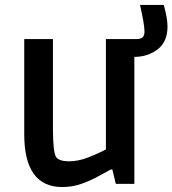

<svg xmlns="http://www.w3.org/2000/svg" viewBox="-20 -743 697 776"><path d="M232 13Q78 13 78 -200V-585H194V-223Q194 -127 207 -108Q214 -99 227 -95Q240 -91 258 -91Q296 -91 336 -106.5Q376 -122 408 -139V-585H523V0H448L434 -58H428Q407 -47 376.5 -30Q346 -13 309 0Q272 13 232 13ZM446 -585H532Q547 -585 555.5 -591.5Q564 -598 564 -616Q564 -631 559 -659Q554 -687 546 -723H642Q648 -701 652.5 -678Q657 -655 657 -636Q657 -574 617 -543.5Q577 -513 522 -513H459Z"/></svg>

Font: Ruda
Style: Bold
Weight: 700
Designer: Mariela Monsalve and Angelina Sanchez
Foundry: Mariela Monsalve and Angelina Sanchez
Version: Version 2.000